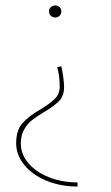

<svg xmlns="http://www.w3.org/2000/svg" viewBox="-20 -486 405 701"><path d="M204 -444Q204 -435 197.5 -428.5Q191 -422 182 -422Q172 -422 165.5 -428.5Q159 -435 159 -444Q159 -454 165.5 -460Q172 -466 182 -466Q191 -466 197.5 -460Q204 -454 204 -444ZM214 -167Q214 -136 195.5 -117Q177 -98 141 -77Q113 -60 96.5 -47Q80 -34 68 -13Q56 8 56 38Q56 77 83.5 109.5Q111 142 158.5 161Q206 180 263 180V195Q201 195 150 174Q99 153 69 116.5Q39 80 39 37Q39 -11 62.5 -37Q86 -63 130 -88Q164 -109 181 -126Q198 -143 198 -170Q198 -209 189 -241L204 -244Q208 -227 211 -204Q214 -181 214 -167Z"/></svg>

Font: Ysabeau Infant Thin
Style: Regular
Weight: 200
Designer: Christian Thalmann (Catharsis Fonts)
Version: Version 0.003